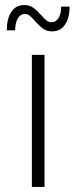

<svg xmlns="http://www.w3.org/2000/svg" viewBox="-20 -739 301 759"><path d="M106 -522H156V0H106ZM186 -615Q165 -615 150.5 -625.5Q136 -636 119 -655Q106 -670 97.5 -677Q89 -684 78 -684Q61 -684 50.5 -666.5Q40 -649 40 -619H7Q7 -666 25 -692.5Q43 -719 76 -719Q97 -719 111.5 -708.5Q126 -698 143 -679Q155 -665 164 -658Q173 -651 184 -651Q201 -651 211.5 -668Q222 -685 222 -713H255Q255 -668 237 -641.5Q219 -615 186 -615Z"/></svg>

Font: Hilab Light
Style: Regular
Weight: 300
Designer: Cristianderson Lima
Foundry: Cristianderson
Version: Version 1.0